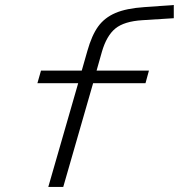

<svg xmlns="http://www.w3.org/2000/svg" viewBox="-20 -739 707 759"><path d="M127.9 -410.2 142.1 -460H303.2L325.2 -537.1Q342.8 -599.6 368.2 -634.5Q393.6 -669.4 436.5 -687.7Q479.5 -706.1 550.8 -710.9L667 -719.2V-667L543 -659.2Q471.2 -654.8 436.3 -626.5Q401.4 -598.1 382.8 -534.2L361.8 -460H568.8L555.2 -410.2H348.1L230 0H170.9L289.1 -410.2Z"/></svg>

Font: IntelOne Mono Light
Style: Italic
Weight: 300
Italic angle: -16°
Designer: Fred Shallcrass
Foundry: Frere-Jones Type LLC
Version: Version 1.200;hotconv 1.1.0;makeotfexe 2.6.0;FJTRelease1.2